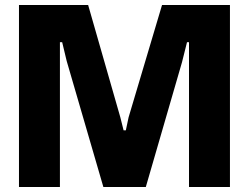

<svg xmlns="http://www.w3.org/2000/svg" viewBox="-20 -749 997 769"><path d="M56 0V-729H333L462 -279L475 -227H484L495 -279L629 -729H901V0H737V-508V-580H729L709 -500L564 0H394L247 -505L229 -580H220V-508V0Z"/></svg>

Font: Hubot Sans Condensed ExtraLight
Style: Bold
Weight: 700
Version: Version 2.000